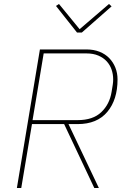

<svg xmlns="http://www.w3.org/2000/svg" viewBox="-20 -947 640 967"><path d="M87 0H65L181 -698H415Q452 -698 481 -686.5Q510 -675 530 -654.5Q550 -634 561 -606.5Q572 -579 572 -547Q572 -445 520.5 -383.5Q469 -322 371 -322H325L478 0H455L303 -322H141ZM371 -342Q448 -342 490 -382Q532 -422 542 -484L548 -521Q549 -528 549.5 -534Q550 -540 550 -547Q550 -573 542 -596.5Q534 -620 517.5 -638Q501 -656 475.5 -667Q450 -678 415 -678H200L144 -342ZM368 -783 262 -917 277 -927 381 -800 529 -927 542 -915 392 -783Z"/></svg>

Font: IBM Plex Mono Thin
Style: Italic
Weight: 100
Italic angle: -9°
Monospace: yes
Designer: Mike Abbink, Paul van der Laan, Pieter van Rosmalen
Foundry: Bold Monday
Version: Version 2.3